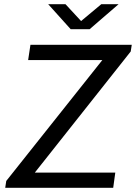

<svg xmlns="http://www.w3.org/2000/svg" viewBox="-20 -901 652 921"><path d="M5 0 10 -33 471 -613H115L126 -686H612L607 -654L147 -73H533L523 0ZM319 -761 211 -881H294L369 -800L466 -881H549L410 -761Z"/></svg>

Font: Chivo Mono Medium Light
Style: Italic
Weight: 300
Italic angle: -8.05°
Monospace: yes
Version: Version 1.008